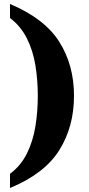

<svg xmlns="http://www.w3.org/2000/svg" viewBox="-20 -797 443 960"><path d="M30 72Q84 32 114.5 -29.5Q145 -91 157 -165Q169 -239 169 -318Q169 -397 157 -470.5Q145 -544 114.5 -605Q84 -666 30 -707V-777Q202 -705 276 -588.5Q350 -472 350 -318Q350 -163 276 -45.5Q202 72 30 143Z"/></svg>

Font: Noto Serif Armenian SemiCondensed ExtraBold
Style: Regular
Weight: 800
Width: 4
Designer: Monotype Design Team
Foundry: Monotype Imaging Inc.
Version: Version 2.008; ttfautohint (v1.8.4.7-5d5b)